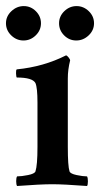

<svg xmlns="http://www.w3.org/2000/svg" viewBox="-21 -619 335 643"><path d="M194.3 -581.5Q211.9 -598.6 235.4 -598.6Q258.8 -598.6 276.4 -581.5Q293.9 -564.5 293.9 -541Q293.9 -517.6 275.9 -500.5Q257.8 -483.4 234.4 -483.4Q210.9 -483.4 193.8 -500.5Q176.8 -517.6 176.8 -541Q176.8 -564.5 194.3 -581.5ZM17.1 -581.5Q35.2 -598.6 58.6 -598.6Q82 -598.6 99.1 -581.5Q116.2 -564.5 116.2 -541Q116.2 -517.6 98.6 -500.5Q81.1 -483.4 57.6 -483.4Q34.2 -483.4 16.6 -500.5Q-1 -517.6 -1 -541Q-1 -564.5 17.1 -581.5ZM206.1 -309.6V-127Q206.1 -62.5 211.9 -44.9Q214.8 -37.1 235.8 -32.7Q256.8 -28.3 270.5 -28.3Q273.4 -23.4 273.4 -11.7Q273.4 0 270.5 3.9Q192.4 -2 154.3 -2Q114.3 -2 36.1 3.9Q33.2 -1 33.2 -12.2Q33.2 -23.4 36.1 -28.3Q50.8 -28.3 72.8 -32.7Q94.7 -37.1 97.7 -44.9Q104.5 -65.4 104.5 -127V-275.4Q104.5 -325.2 97.7 -340.8Q87.9 -359.4 35.2 -359.4Q33.2 -361.3 32.7 -373Q32.2 -384.8 35.2 -386.7Q125 -395.5 200.2 -433.6Q204.1 -432.6 209 -426.3Q213.9 -419.9 213.9 -417Q206.1 -385.7 206.1 -356.4Z"/></svg>

Font: Crimson
Style: Semibold
Weight: 600
Version: Version 0.8